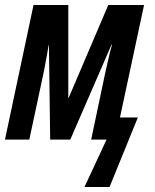

<svg xmlns="http://www.w3.org/2000/svg" viewBox="-24 -562 623 773"><path d="M316 191 405 0H343L400 -270Q405 -291 411.5 -321Q418 -351 427 -382H425L259 0H178L173 -381H172Q168 -358 163 -329Q158 -300 153 -276L94 0H-4L111 -542H251V-167H252L412 -542H556L459 -89H531L417 191Z"/></svg>

Font: Noto Sans ExtraCondensed SemiBold
Style: Italic
Weight: 600
Width: 2
Italic angle: -12°
Designer: Monotype Design Team
Foundry: Monotype Imaging Inc.
Version: Version 2.013; ttfautohint (v1.8.4.7-5d5b)